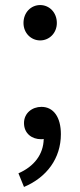

<svg xmlns="http://www.w3.org/2000/svg" viewBox="-20 -550 318 760"><path d="M139 -390C175 -390 205 -419 205 -459C205 -501 175 -530 139 -530C103 -530 73 -501 73 -459C73 -419 103 -390 139 -390ZM75 190C165 152 221 77 221 -19C221 -86 192 -127 144 -127C107 -127 75 -102 75 -63C75 -21 107 1 142 1C146 1 149 1 153 0C152 61 115 109 53 136Z"/></svg>

Font: Noto Sans JP Regular
Style: Regular
Weight: 400
Designer: Ryoko NISHIZUKA (kana & ideographs); Paul D. Hunt (Latin, Greek & Cyrillic); Wenlong ZHANG (bopomofo); Sandoll Communica
Foundry: Adobe Systems Incorporated
Version: Version 1.004;PS 1.004;hotconv 1.0.82;makeotf.lib2.5.63406